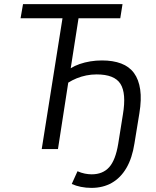

<svg xmlns="http://www.w3.org/2000/svg" viewBox="-20 -725 760 934"><path d="M425 189Q398 189 373.5 184Q349 179 329 170L357 108Q375 116 392.5 119.5Q410 123 426 123Q480 123 511 88.5Q542 54 555 -25L578 -169Q595 -271 566 -317Q537 -363 450 -363Q424 -363 399.5 -358Q375 -353 353 -344Q331 -335 312 -323L262 0H183L284 -636H80L92 -705H576L565 -636H362L324 -393Q343 -405 367.5 -413.5Q392 -422 419.5 -426.5Q447 -431 476 -431Q530 -431 569.5 -416Q609 -401 632 -369.5Q655 -338 662 -289.5Q669 -241 658 -174L634 -27Q623 44 595 92Q567 140 524 164.5Q481 189 425 189Z"/></svg>

Font: Nunito Sans 10pt Condensed
Style: Italic
Weight: 400
Width: 3
Italic angle: -9°
Designer: Vernon Adams
Foundry: Vernon Adams
Version: Version 3.101;gftools[0.9.27]